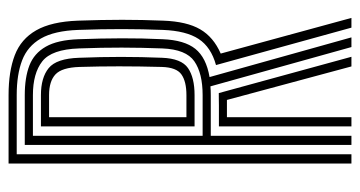

<svg xmlns="http://www.w3.org/2000/svg" viewBox="-216 -624 840 448"><g transform="rotate(-90 204.0 -400.0)"><path d="M46.5 0V-800H206.2Q261.5 -800 299.2 -785.5Q337 -771 357.2 -735.6Q377.5 -700.2 379.8 -638Q381.8 -581.8 381.8 -534.9Q381.8 -488 379.8 -439Q377.8 -384 359.6 -352.9Q341.5 -321.8 303 -305L386.2 0H363.5L276.2 -316Q318 -327.5 337 -356.4Q356 -385.2 358.2 -439.8Q360 -487.2 360.1 -535Q360.2 -582.8 358.2 -637.2Q356.2 -693.2 338.2 -724.5Q320.2 -755.8 287.1 -768.4Q254 -781 206.2 -781H68V0ZM133 0V-309.2H182.2Q189.8 -309.2 196.9 -309.4Q204 -309.5 210.8 -309.5L295.5 0H273L194.8 -290.5Q192 -290.5 189 -290.5Q186 -290.5 183.2 -290.5H154.5V0ZM89.8 0V-762.2H206.2Q247 -762.2 275.2 -751.4Q303.5 -740.5 319.1 -713.1Q334.8 -685.8 336.5 -636.5Q338.5 -584.5 338.6 -536.1Q338.8 -487.8 336.5 -440.5Q334.5 -389.8 314 -364.2Q293.5 -338.8 248.2 -331L340.8 0H318.2L226.5 -329Q221.8 -328.5 216.6 -328.4Q211.5 -328.2 206 -328.2H111.2V0ZM111.2 -347.2H206Q257 -347.2 284.9 -366.5Q312.8 -385.8 315 -441.2Q316.8 -488.8 316.9 -535.9Q317 -583 315 -635.8Q312.8 -699.5 284.8 -721.4Q256.8 -743.2 206.2 -743.2H111.2ZM133 -366V-724.5H206.2Q246.8 -724.5 269.1 -706.4Q291.5 -688.2 293.2 -635Q295.2 -585.2 295.2 -537.8Q295.2 -490.2 293.2 -442Q291.5 -396.8 269.2 -381.4Q247 -366 206 -366ZM154.5 -385H206Q237.8 -385 254.2 -396.6Q270.8 -408.2 271.8 -442.5Q273.2 -496.2 273.2 -542.1Q273.2 -588 271.8 -634.2Q270.5 -675.5 254.5 -690.5Q238.5 -705.5 206.2 -705.5H154.5Z"/></g></svg>

Font: Big Shoulders Inline Display Thin
Style: Bold
Weight: 700
Version: Version 2.002